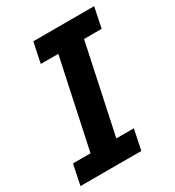

<svg xmlns="http://www.w3.org/2000/svg" viewBox="-190 -774 793 871"><g transform="rotate(-30 206.0 -338.0)"><path d="M293.9 0H-24.9L-2.9 -106H88.9L188 -569.8H96.2L118.2 -675.8H437L415 -569.8H322.8L224.1 -106H315.9Z"/></g></svg>

Font: Cadman
Style: Bold Italic
Weight: 700
Italic angle: -12°
Designer: Paul James MIller
Foundry: High-Logic / Made with FontCreator
Version: Version 2.114;March 28, 2021;FontCreator 13.0.0.2683 64-bit